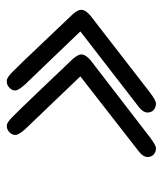

<svg xmlns="http://www.w3.org/2000/svg" viewBox="23 -502 479 565"><g transform="rotate(-90 262.5 -219.5)"><path d="M83 -24.9Q83 -37.1 97.2 -48.8L319.8 -222.2V-223.1L165 -384.8Q147.9 -403.8 147.9 -413.8Q147.9 -423.8 156 -431.4Q164.1 -439 173.8 -439H175.8Q183.6 -439 199.2 -424.1Q214.8 -409.2 293.9 -326.2Q340.8 -276.4 372.1 -244.1Q385.3 -228 384.8 -220.2Q384.8 -207 368.2 -192.9L140.1 -17.1Q117.2 0 108.9 0Q97.7 0 90.3 -6.8Q83 -13.7 83 -24.9ZM213.9 -24.9Q213.9 -37.1 228 -48.8L452.1 -222.2V-223.1L296.9 -384.8Q278.8 -404.8 278.8 -414.1Q278.8 -423.8 286.9 -431.4Q294.9 -439 305.2 -439H308.1Q315.9 -439 331.5 -424.1Q347.2 -409.2 425.8 -326.2Q472.7 -276.4 503.9 -244.1Q516.1 -230 516.1 -220.2Q516.1 -207 499 -192.9L272 -17.1Q249 0 240.2 0Q229 0 221.4 -6.8Q213.9 -13.7 213.9 -24.9Z"/></g></svg>

Font: CMU Typewriter Text
Style: LightOblique
Weight: 200
Italic angle: -9.46001°
Version: Version 0.7.0